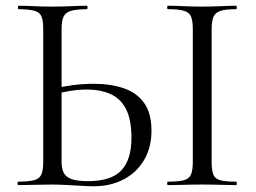

<svg xmlns="http://www.w3.org/2000/svg" viewBox="-20 -645 891 669"><path d="M305.8 4Q289.4 4 263.9 2.5Q238.4 1 211.2 -0.5Q184 -2 160.6 -2Q129.4 -2 98.5 -1Q67.6 0 43.4 0Q41.2 0 41.2 -6Q41.2 -12 43.4 -12Q79.8 -12.4 98.5 -17.1Q117.2 -21.8 123.9 -36.6Q130.6 -51.4 130.6 -81V-544Q130.6 -573.6 124.4 -588Q118.2 -602.4 99.9 -607.5Q81.6 -612.6 45.2 -613Q42.4 -613 42.4 -619Q42.4 -625 45.2 -625Q69 -625 98 -623.5Q127 -622 160.8 -622Q197 -622 228.1 -623.5Q259.2 -625 282.4 -625Q285.2 -625 285.2 -619Q285.2 -613 282.4 -613Q245.4 -612.6 226.6 -607Q207.8 -601.4 201.2 -586.6Q194.6 -571.8 194.6 -542V-81Q194.6 -59.8 201.2 -44.7Q207.8 -29.6 227.4 -21.7Q247 -13.8 286.2 -13.8Q367.6 -13.8 402.8 -51.3Q438 -88.8 438 -164.8Q438 -228 419.1 -264.8Q400.2 -301.6 365.1 -317.3Q330 -333 282.2 -333Q253.6 -333 224.9 -328.3Q196.2 -323.6 167.6 -316L165.6 -335.8Q199.6 -344 234.9 -348.5Q270.2 -353 306.6 -353Q365.4 -353 410.7 -337.7Q456 -322.4 481.9 -286.7Q507.8 -251 507.8 -189Q507.8 -131.6 482.4 -88.1Q457 -44.6 411.6 -20.3Q366.2 4 305.8 4ZM717.4 -81Q717.4 -52 723.2 -37Q729 -22 747.6 -17Q766.2 -12 802.8 -12Q805 -12 805 -6Q805 0 802.8 0Q778.3 0 748.8 -1Q719.3 -2 683.6 -2Q649.9 -2 619.8 -1Q589.7 0 565.2 0Q562.4 0 562.4 -6Q562.4 -12 565.3 -12Q601.8 -12 620.5 -17Q639.2 -22 645.5 -37Q651.8 -52 651.8 -81V-544Q651.8 -573 645.5 -587.5Q639.3 -602 620.5 -607.5Q601.8 -613 565.2 -613Q562.4 -613 562.4 -619Q562.4 -625 565.2 -625Q589.7 -625 619.8 -623.5Q649.9 -622 683.6 -622Q719.3 -622 749.3 -623.5Q779.4 -625 802.8 -625Q805 -625 805 -619Q805 -613 802.8 -613Q766.3 -613 748.1 -607Q729.9 -601 723.6 -586Q717.4 -571 717.4 -542Z"/></svg>

Font: Cormorant Light
Style: Regular
Weight: 300
Designer: Christian Thalmann (Catharsis Fonts)
Foundry: Catharsis Fonts
Version: Version 4.000